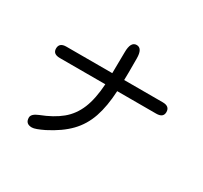

<svg xmlns="http://www.w3.org/2000/svg" viewBox="-163 -1016 1327 1258"><g transform="rotate(30 500.0 -387.0)"><path d="M209 19Q160 19 160 -28Q160 -56 210 -76Q301 -111 359 -158.5Q417 -206 447.5 -280Q478 -354 485 -467H141Q88 -467 88 -509Q88 -553 141 -553H488L490 -712Q490 -793 535 -793Q579 -793 579 -716V-609L578 -553H870Q923 -553 923 -509Q923 -467 870 -467H575Q569 -350 540.5 -266.5Q512 -183 453.5 -122.5Q395 -62 297 -12Q266 3 244 11Q222 19 209 19Z"/></g></svg>

Font: Huninn
Style: Regular
Weight: 400
Designer: justfont
Foundry: justfont
Version: Version 1.003